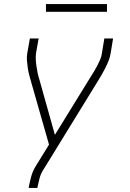

<svg xmlns="http://www.w3.org/2000/svg" viewBox="-20 -719 640 944"><path d="M121 205 122 198Q127 172 134 147Q141 122 155 99L221 -8L132 -320Q127 -336 123 -352.5Q119 -369 116.5 -386Q114 -403 112.5 -421Q111 -439 114 -457L127 -530H170L157 -457Q155 -440 156 -424Q157 -408 159.5 -392Q162 -376 165 -360.5Q168 -345 173 -330L250 -56L425 -340Q434 -354 442.5 -368Q451 -382 458.5 -396.5Q466 -411 472.5 -426Q479 -441 481 -457L493 -530H536L524 -457Q521 -438 514 -420.5Q507 -403 498.5 -386Q490 -369 480.5 -352.5Q471 -336 461 -320L191 119Q180 137 174.5 157.5Q169 178 165 198L164 205ZM506 -661H206V-699H506Z"/></svg>

Font: Iosevka Curly XLtExObl
Style: Regular
Weight: 200
Width: 7
Italic angle: -9°
Monospace: yes
Designer: Belleve Invis
Foundry: Belleve Invis
Version: Version 11.0.1; ttfautohint (v1.8.3)